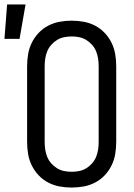

<svg xmlns="http://www.w3.org/2000/svg" viewBox="-60 -836 605 864"><path d="M262 8Q235 8 208 3Q181 -2 157 -14.5Q133 -27 114 -47Q95 -67 83 -91.5Q71 -116 66.5 -143Q62 -170 62 -197V-538Q62 -565 66.5 -592Q71 -619 83 -643.5Q95 -668 114 -688Q133 -708 157 -720.5Q181 -733 208 -738Q235 -743 262 -743Q290 -743 317 -738Q344 -733 368 -720.5Q392 -708 411 -688Q430 -668 442 -643.5Q454 -619 458.5 -592Q463 -565 463 -538V-197Q463 -170 458.5 -143Q454 -116 442 -91.5Q430 -67 411 -47Q392 -27 368 -14.5Q344 -2 317 3Q290 8 262 8ZM263 -63Q280 -63 297 -66.5Q314 -70 328.5 -79Q343 -88 354.5 -101Q366 -114 372.5 -130Q379 -146 381.5 -163Q384 -180 384 -197V-538Q384 -555 381.5 -572Q379 -589 372.5 -605Q366 -621 354.5 -634Q343 -647 328.5 -656Q314 -665 297 -668.5Q280 -672 263 -672Q245 -672 228 -668.5Q211 -665 196.5 -656Q182 -647 170.5 -634Q159 -621 152.5 -605Q146 -589 143.5 -572Q141 -555 141 -538V-197Q141 -180 143.5 -163Q146 -146 152.5 -130Q159 -114 170.5 -101Q182 -88 196.5 -79Q211 -70 228 -66.5Q245 -63 263 -63ZM-40 -661 -28 -816H55L28 -661Z"/></svg>

Font: Iosevka Pride
Style: Regular
Weight: 400
Monospace: yes
Designer: Belleve Invis
Foundry: Belleve Invis
Version: Version 30.3.1; ttfautohint (v1.8.4)